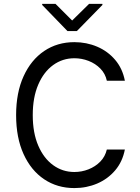

<svg xmlns="http://www.w3.org/2000/svg" viewBox="-20 -953 716 983"><path d="M619.3 -539.8H527Q519.2 -576 494 -601.7Q468.8 -627.5 433.6 -641.2Q398.4 -654.8 360.8 -654.8Q300.4 -654.8 252.1 -619.9Q203.8 -584.9 175.8 -519.7Q147.7 -454.5 147.7 -363.6Q147.7 -272.7 175.8 -207.6Q203.8 -142.4 252.1 -107.4Q300.4 -72.4 360.8 -72.4Q398.4 -72.4 433.2 -86.1Q468 -99.8 493.3 -125.5Q518.5 -151.3 527 -187.5H619.3Q607.2 -125 569.6 -80.8Q532 -36.6 477.6 -13.3Q423.3 9.9 360.8 9.9Q273.4 9.9 206.1 -35.2Q138.8 -80.3 100.7 -164.1Q62.5 -247.9 62.5 -363.6Q62.5 -478.7 100.7 -562.5Q138.8 -646.3 206.1 -691.8Q273.4 -737.2 360.8 -737.2Q422.9 -737.2 477.5 -714Q532 -690.7 569.6 -646.5Q607.2 -602.3 619.3 -539.8ZM264.2 -933.2 349.4 -848 436.1 -933.2H504.3V-927.6L373.6 -794H325.3L196 -927.6V-933.2Z"/></svg>

Font: Inter UI
Style: Regular
Weight: 400
Designer: Rasmus Andersson
Foundry: rsms
Version: Version 2.2